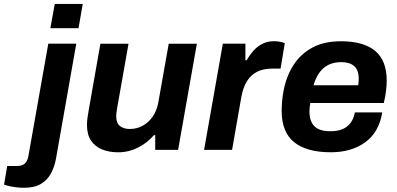

<svg xmlns="http://www.w3.org/2000/svg" viewBox="-129 -743 1968 952"><path d="M120.8 -603.3 142.5 -723.4H281.2L260.4 -603.3ZM-10.2 188.1Q-25.6 188.1 -44.7 186Q-63.9 183.9 -80.8 180.3Q-97.8 176.7 -108.9 172.4L-93.3 80H-43.7Q-19.2 80 -5.9 67.8Q7.3 55.7 11.6 31.7L110.5 -526.4H249.2L148.7 43.1Q141.6 82.8 124.3 115.8Q107.1 148.7 74.7 168.4Q42.3 188.1 -10.2 188.1Z M457.2 12.2Q412.3 12.2 377.1 -2Q341.9 -16.3 322.1 -46.2Q302.2 -76.2 302.2 -124.3Q302.2 -141.4 304.9 -159.6Q307.6 -177.8 311.1 -198.3L368.8 -526.2H508.3L452.3 -209.8Q450.5 -197.7 448.9 -187.4Q447.2 -177 447.2 -167.3Q447.2 -132.9 465.5 -118.2Q483.8 -103.5 514.9 -103.5Q548.7 -103.5 578.1 -119.3Q607.5 -135.1 628.5 -165.4Q649.4 -195.8 656.5 -238.1L707.6 -526.2H847.1L754.1 0.2H640.7V-72.7H633.7Q603.7 -36.1 556.5 -12Q509.4 12.2 457.2 12.2Z M882.9 0 975.9 -526.4H1087.8V-444.1H1094Q1108.9 -470.2 1127.9 -491.6Q1147 -513 1171.9 -525.8Q1196.9 -538.7 1229.3 -538.7Q1247.7 -538.7 1261.9 -535.4Q1276.1 -532.2 1283.1 -529L1262 -402.7H1218.3Q1176.1 -402.7 1145.2 -386.9Q1114.4 -371.1 1095.2 -339.9Q1075.9 -308.7 1067.4 -260.8L1021.7 0Z M1511.7 12Q1391.3 12 1329.4 -38Q1267.6 -88 1267.6 -192.9Q1267.6 -219.6 1270.2 -246Q1272.9 -272.3 1277.7 -296.8Q1291.9 -367.5 1327.1 -421.8Q1362.3 -476.2 1420.3 -507.3Q1478.2 -538.4 1562 -538.4Q1673.4 -538.4 1730.9 -490.8Q1788.4 -443.1 1788.4 -343.4Q1788.4 -321.9 1785.2 -293.3Q1782 -264.6 1774 -232.3H1409.4Q1407.6 -221.4 1406.5 -210.9Q1405.4 -200.4 1405.4 -190.9Q1405.4 -141.1 1430.3 -116.7Q1455.2 -92.3 1510 -92.3Q1543.7 -92.3 1568.6 -102.4Q1593.6 -112.5 1609.2 -133.5Q1624.8 -154.6 1630.4 -185.7H1766.3Q1750.3 -87 1681.8 -37.5Q1613.3 12 1511.7 12ZM1425.6 -320.1H1647Q1648.7 -329 1649.2 -337.3Q1649.7 -345.7 1649.7 -352Q1649.7 -395.8 1627.1 -415.3Q1604.5 -434.9 1564.6 -434.9Q1509.1 -434.9 1475.4 -405.4Q1441.7 -376 1425.6 -320.1Z"/></svg>

Font: Archivo Variable SemiBold
Style: Italic
Weight: 600
Italic angle: -10°
Designer: Hector Gatti
Foundry: Omnibus-Type
Version: Version 2.001